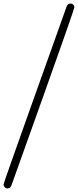

<svg xmlns="http://www.w3.org/2000/svg" viewBox="-42 -929 432 1063"><path d="M348.1 -909.2Q357.4 -909.2 363.5 -903.3Q369.6 -897.5 369.6 -888.2Q369.6 -886.2 360.6 -859.4Q351.6 -832.5 335.9 -787.6Q320.3 -742.7 299.3 -683.1Q278.3 -623.5 254.4 -556.2Q230.5 -488.8 205.1 -417.2Q179.7 -345.7 155 -276.6Q130.4 -207.5 107.7 -144.3Q85 -81.1 67.1 -30.8Q49.3 19.5 36.9 54Q24.4 88.4 20.5 99.6Q18.1 106.4 12 110.4Q5.9 114.3 -1 114.3Q-9.8 114.3 -16.1 107.4Q-22.5 100.6 -22.5 92.3Q-22.5 90.8 -13.4 64.2Q-4.4 37.6 11.5 -7.1Q27.3 -51.8 48.3 -111.3Q69.3 -170.9 93.5 -238.5Q117.7 -306.2 143.1 -377.9Q168.5 -449.7 193.4 -519Q218.3 -588.4 241 -651.9Q263.7 -715.3 281.5 -765.6Q299.3 -815.9 311.5 -850.1Q323.7 -884.3 327.6 -895Q330.1 -901.4 335.7 -905.3Q341.3 -909.2 348.1 -909.2Z"/></svg>

Font: Helvetia Verbundene
Style: Regular
Weight: 400
Designer: Peter Wiegel, original typeface by Carl Albert Fahrenwaldt 1901
Foundry: Peter Wiegel
Version: Version 2.000